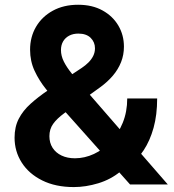

<svg xmlns="http://www.w3.org/2000/svg" viewBox="-20 -756 712 787"><path d="M282.7 10.8Q207.5 10.8 152.9 -16.5Q98.2 -43.7 69 -89.7Q39.7 -135.6 39.7 -191.8Q39.7 -235.9 56.9 -269.2Q74 -302.4 105 -330.3Q136 -358.3 176.8 -386L315.6 -478Q330.6 -488 342.8 -500.2Q355 -512.5 362.2 -527Q369.3 -541.6 369.3 -558Q369.3 -583.2 351.7 -600.8Q334 -618.3 301.3 -618.3Q279.8 -618.3 263.7 -609.9Q247.6 -601.4 238.7 -586.3Q229.9 -571.1 229.9 -550.8Q229.9 -526.9 241.8 -503.3Q253.7 -479.7 274.8 -453.8Q295.9 -427.9 323.3 -396.2L667.7 0H513L226.8 -321Q197 -355.5 168.6 -390.7Q140.2 -426 121.8 -465.6Q103.3 -505.3 103.3 -552.2Q103.3 -604.5 127.7 -646.2Q152.2 -687.9 196.6 -712.2Q241 -736.5 300.2 -736.5Q358.3 -736.5 400.4 -713.1Q442.4 -689.8 465.2 -651Q488 -612.1 488 -564.7Q488 -531.2 476.3 -501.5Q464.5 -471.7 442.9 -446.2Q421.3 -420.7 391.4 -398.9L243.2 -291.8Q213.3 -269.9 197.9 -248.3Q182.5 -226.8 182.5 -197.8Q182.5 -170.4 195.6 -150Q208.8 -129.6 232.4 -118.4Q256.1 -107.2 287.1 -107.2Q326.9 -107.2 365 -124.9Q403 -142.6 433.8 -175.2Q464.7 -207.7 483.1 -252.7Q501.5 -297.8 501.5 -352.4H624.2Q624.2 -285.1 609.5 -232.2Q594.7 -179.2 569.2 -140.6Q543.8 -102 511.7 -77.8L474.1 -53.4Q434.2 -20.4 382.9 -4.8Q331.5 10.8 282.7 10.8Z"/></svg>

Font: Adwaita Sans
Style: Regular
Weight: 400
Designer: Rasmus Andersson
Foundry: rsms
Version: Version 4.001;git-9221beed3